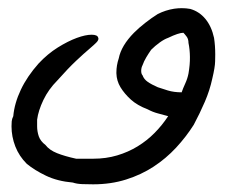

<svg xmlns="http://www.w3.org/2000/svg" viewBox="-20 -285 568 480"><path d="M374.5 -66.9Q384.3 -63.5 399.7 -58.8Q415 -54.2 434.1 -54.2Q437.5 -64 443.1 -76.2Q448.7 -88.4 451.2 -101.1Q455.1 -123.5 454.8 -142.6Q454.6 -161.6 451.2 -177.7Q451.2 -187.5 446.5 -193.6Q441.9 -199.7 438.5 -203.1Q426.8 -203.1 400.4 -190.4Q390.6 -187 379.2 -178.7Q367.7 -170.4 357.9 -160.6Q351.1 -150.9 345.5 -141.4Q339.8 -131.8 336.4 -122.1Q333 -115.7 333 -107.9Q333 -100.1 336.4 -96.7Q339.8 -86.9 349.4 -80.3Q358.9 -73.7 374.5 -66.9ZM400.4 5.4Q387.7 2 374.8 -1.5Q361.8 -4.9 349.1 -11.7Q323.2 -21.5 307.1 -36.1Q291 -50.8 281.2 -66.9Q271.5 -83 271 -101.6V-104Q271 -121.6 276.9 -139.2Q283.2 -170.9 314.9 -203.1Q327.6 -215.8 343.3 -228Q358.9 -240.2 374.5 -250Q394 -259.8 415.5 -263.2Q425.3 -264.6 434.6 -264.6Q445.3 -264.6 455.6 -262.7Q478 -256.3 493.4 -237.8Q508.8 -219.2 515.1 -190.4Q518.1 -170.9 518.1 -148.9Q518.1 -146 517.8 -131.6Q517.6 -117.2 510.7 -88.4Q504.4 -59.1 492.2 -30.8Q480 -2.4 464.4 26.9Q445.3 57.1 420.2 84.2Q395 111.3 364 131.6Q333 151.9 295.2 163.8Q257.3 175.8 212.9 175.8Q200.2 175.8 186 175.3Q171.9 174.8 162.1 171.4Q123.5 168 95 154.3Q66.4 140.6 46.9 124.5Q27.8 105.5 18.3 81.1Q8.8 56.6 8.8 30.8Q8.8 24.4 9.3 18.3Q9.8 12.2 13.2 5.4Q16.1 -26.9 32 -60.5Q47.9 -94.2 76.7 -126.5Q99.1 -150.4 124.5 -166.3Q149.9 -182.1 171.9 -190.2Q193.8 -198.2 209 -198.2Q224.1 -198.2 225.6 -190.4Q226.1 -189.5 226.1 -188.5Q226.1 -184.1 221.2 -179Q216.3 -173.8 203.4 -162.8Q190.4 -151.9 170.4 -133.1Q150.4 -114.3 123.5 -84Q101.1 -61.5 88.4 -34.9Q75.7 -8.3 72.8 14.2V30.8Q72.8 43.5 76.9 55.7Q81.1 67.9 93.8 77.6Q103.5 90.3 122.6 97.9Q141.6 105.5 170.4 111.8H212.9Q245.1 111.8 272.9 103.5Q300.8 95.2 324.2 80.8Q347.7 66.4 366.7 47.1Q385.7 27.8 400.4 5.4Z"/></svg>

Font: DimaLove
Style: regular
Weight: 400
Designer: R.Balvardi
Foundry: Dima Software Group
Version: Version 1.00;May 4, 2019;FontCreator 11.5.0.2427 64-bit